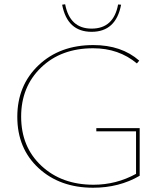

<svg xmlns="http://www.w3.org/2000/svg" viewBox="-20 -874 759 899"><path d="M271 -852 285 -854Q307 -740 409 -740Q512 -740 533 -853L547 -852Q523 -725 409 -725Q295 -725 271 -852ZM431 -274H634V-51Q538 5 416 5Q260 5 160.5 -87Q61 -179 61 -327Q61 -474 160.5 -568.5Q260 -663 417 -663Q549 -663 632 -590L621 -577Q536 -648 416 -648Q266 -648 172.5 -558Q79 -468 79 -328Q79 -186 174 -97.5Q269 -9 418 -9Q524 -9 617 -60V-259H431Z"/></svg>

Font: EauTestSC Thin
Style: Regular
Weight: 250
Designer: Christian Thalmann (Catharsis Fonts)
Version: Version 0.001;PS 000.001;hotconv 1.0.88;makeotf.lib2.5.64775